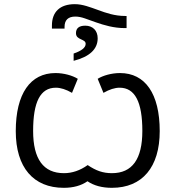

<svg xmlns="http://www.w3.org/2000/svg" viewBox="-20 -898 848 928"><path d="M591.8 -820.8V-762.2H584C529.3 -762.2 482.9 -776.4 443.8 -790L390.1 -809.1C373.5 -814.9 358.4 -817.9 344.2 -817.9C309.6 -817.9 292 -801.3 292 -768.1V-759.8H231V-774.9C231 -839.8 269 -877.9 341.8 -877.9C379.4 -877.9 415.5 -863.3 454.1 -849.6C492.7 -835.4 534.2 -820.8 585 -820.8ZM335.9 -639.2C374.5 -652.3 394 -668 394 -686C394 -699.2 382.3 -702.6 370.6 -708.5C358.9 -713.9 347.2 -720.2 347.2 -737.8C347.2 -761.7 362.3 -773.9 392.1 -773.9C428.7 -773.9 452.1 -750 452.1 -712.9C452.1 -660.6 413.6 -624 335.9 -604ZM328.1 -449.2C299.3 -465.8 272.9 -474.1 250 -474.1C174.3 -474.1 140.1 -404.3 140.1 -265.1C140.1 -128.9 189.9 -61 289.1 -61C329.1 -61 367.2 -74.2 403.8 -100.1C444.3 -72.8 477.5 -61 521 -61C619.1 -61 668 -128.9 668 -265.1C668 -404.3 632.8 -474.1 558.1 -474.1C535.2 -474.1 508.8 -465.8 480 -449.2L452.1 -517.1C478 -533.2 519.5 -544.9 560.1 -544.9C681.6 -544.9 752 -445.3 752 -264.2C752 -90.3 668 9.8 521 9.8C472.7 9.8 433.6 -1 402.8 -22C373 -1 334.5 9.8 288.1 9.8C141.6 9.8 56.2 -88.4 56.2 -264.2C56.2 -445.8 127 -544.9 248 -544.9C288.6 -544.9 330.1 -533.2 356 -517.1Z"/></svg>

Font: OpenSansEmoji
Style: Regular
Weight: 400
Foundry: MorbZ
Version: Version 1.000;PS 001.000;hotconv 1.0.70;makeotf.lib2.5.58329